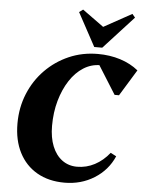

<svg xmlns="http://www.w3.org/2000/svg" viewBox="-62 -992 805 1057"><g transform="rotate(5 340.5 -463.0)"><path d="M334.4 16Q246.6 16 182.3 -21Q118 -58 83.2 -126Q48.4 -194 48.4 -286.6Q48.4 -374.6 79.7 -450.9Q111 -527.2 167 -584.3Q223 -641.4 296.9 -673.7Q370.8 -706 457 -706Q523 -706 580.5 -687.8Q638 -669.6 680.8 -634.8L591.8 -489.6H567.4L459.4 -661.8H593V-558.6Q570.2 -603 541.3 -624.2Q512.4 -645.4 474.6 -645.4Q424.8 -645.4 382 -618.2Q339.2 -591 307.4 -542.2Q275.6 -493.4 257.4 -429.2Q239.2 -365 239.2 -290Q239.2 -225.2 258.5 -177.3Q277.8 -129.4 313.2 -103.4Q348.6 -77.4 395.6 -77.4Q447.2 -77.4 493 -101.5Q538.8 -125.6 574 -170L605.6 -153.4Q571.6 -75.2 498.7 -29.6Q425.8 16 334.4 16ZM432.8 -742.4 333 -926.6 354 -942.2 504.4 -833.4H429.2L626.4 -942.2L642.4 -923L477 -742.4Z"/></g></svg>

Font: Platypi Light
Style: Italic
Weight: 300
Italic angle: -13°
Designer: David Sargent
Foundry: Bolt Cutter Type
Version: Version 1.200